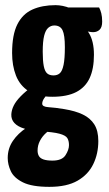

<svg xmlns="http://www.w3.org/2000/svg" viewBox="-20 -530 422 746"><path d="M172 196Q104 196 69 178.5Q34 161 22 135Q10 109 10 84Q10 47 30 17.5Q50 -12 83 -33.5Q116 -55 156 -66L191 -34Q174 -27 159 -13.5Q144 0 135 17.5Q126 35 126 55Q126 67 131 76Q136 85 149 89.5Q162 94 184 94Q221 94 234.5 73Q248 52 248 34Q248 17 241.5 6.5Q235 -4 211 -10.5Q187 -17 134 -20Q99 -23 74 -30.5Q49 -38 36 -52Q23 -66 24 -86Q25 -103 33.5 -120Q42 -137 60.5 -156Q79 -175 108 -196L174 -175Q174 -175 166.5 -167Q159 -159 151.5 -148Q144 -137 144 -127Q144 -115 169 -113.5Q194 -112 230 -106Q273 -99 302 -85Q331 -71 346.5 -46.5Q362 -22 362 18Q362 67 342.5 107.5Q323 148 281.5 172Q240 196 172 196ZM183 -154Q125 -154 91 -176Q57 -198 42 -236.5Q27 -275 27 -324Q27 -395 47.5 -435.5Q68 -476 106 -493Q144 -510 196 -510Q209 -510 224 -507Q239 -504 253 -498L274 -449Q306 -433 325.5 -401.5Q345 -370 345 -317Q345 -263 328.5 -227Q312 -191 276.5 -172.5Q241 -154 183 -154ZM188 -237Q203 -237 212.5 -245.5Q222 -254 227 -278Q232 -302 232 -347Q232 -394 223 -412.5Q214 -431 191 -431Q178 -431 167.5 -422Q157 -413 151.5 -391Q146 -369 146 -329Q146 -294 150 -273.5Q154 -253 163 -245Q172 -237 188 -237ZM342 -405Q327 -405 303.5 -412.5Q280 -420 256.5 -430Q233 -440 217.5 -447.5Q202 -455 202 -455L208 -501H365Q370 -492 373.5 -478.5Q377 -465 377 -446Q377 -424 367 -414.5Q357 -405 342 -405Z"/></svg>

Font: Yanone Kaffeesatz
Style: Bold
Weight: 700
Designer: Yanone (Cyrillic: Daniel Pouzeot, Huerta Tipografica, and Cyreal)
Foundry: Yanone
Version: Version 2.003